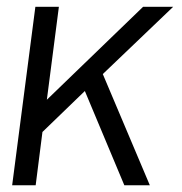

<svg xmlns="http://www.w3.org/2000/svg" viewBox="-20 -550 541 570"><path d="M85 -529.8H154.8L119.1 -253.9L404.8 -529.8H494.1L285.2 -330.1L424.8 0H349.1L231.9 -279.8L106 -158.2L85.9 0H16.1Z"/></svg>

Font: Cooper Hewitt
Style: Book Italic
Weight: 706
Designer: Village Type and Design LLC
Foundry: Cooper Hewitt Smithsonian Design Museum
Version: 1.000